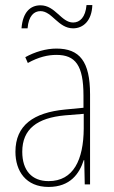

<svg xmlns="http://www.w3.org/2000/svg" viewBox="-20 -729 450 759"><path d="M65 -617H89C93 -667 115 -685 140 -685C186 -685 210 -617 269 -617C309 -617 343 -647 345 -709H322C318 -661 296 -640 269 -640C222 -640 199 -708 140 -708C100 -708 70 -681 65 -617ZM203 -537C162 -537 118 -524 80 -503L90 -480C133 -504 170 -512 203 -512C278 -512 310 -471 310 -351V-303L237 -296C113 -284 41 -234 41 -129C41 -53 82 10 172 10C258 10 294 -43 311 -96H313L315 0H336V-356C336 -486 295 -537 203 -537ZM237 -273 311 -279V-220C310 -98 271 -13 172 -13C106 -13 68 -55 68 -129C68 -219 127 -263 237 -273Z"/></svg>

Font: Noto Sans Lao UI Cond Thin
Style: Regular
Weight: 100
Width: 3
Designer: Monotype Design Team
Foundry: Monotype Imaging Inc.
Version: Version 2.000